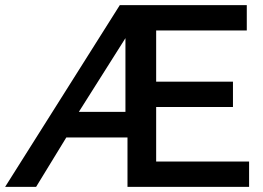

<svg xmlns="http://www.w3.org/2000/svg" viewBox="-45 -730 1028 750"><path d="M-25 0 423 -710H919V-611H565V-411H865V-312H565V-99H928V0H453V-193H214L96 0ZM263 -293H445V-581Z"/></svg>

Font: Raleway
Style: Regular
Weight: 600
Designer: Matt McInerney, Pablo Impallari, Rodrigo Fuenzalida
Foundry: Matt McInerney, Pablo Impallari, Rodrigo Fuenzalida
Version: Version 1.000;PS 001.001;hotconv 1.0.56; ttfautohint (v1.5)